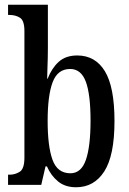

<svg xmlns="http://www.w3.org/2000/svg" viewBox="-20 -780 544 810"><path d="M301 10Q255 10 225 -14.5Q195 -39 178 -78H172L154 0H14V-43H20Q44 -43 63.5 -55.5Q83 -68 83 -115V-649Q83 -693 64.5 -705Q46 -717 19 -717H14V-760H182V-578Q182 -560 181.5 -535.5Q181 -511 180 -487Q179 -463 179 -448H181Q198 -492 227.5 -519Q257 -546 306 -546Q382 -546 422.5 -479.5Q463 -413 463 -269Q463 -124 420 -57Q377 10 301 10ZM277 -49Q323 -49 342.5 -106Q362 -163 362 -271Q362 -382 342 -435.5Q322 -489 276 -489Q223 -489 202 -433Q181 -377 181 -270Q181 -163 201.5 -106Q222 -49 277 -49Z"/></svg>

Font: Noto Serif Lao ExtraCondensed Medium
Style: Regular
Weight: 500
Width: 2
Designer: Monotype Design Team
Foundry: Monotype Imaging Inc.
Version: Version 2.003; ttfautohint (v1.8.4.7-5d5b)